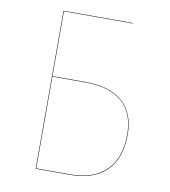

<svg xmlns="http://www.w3.org/2000/svg" viewBox="-78 -747 720 814"><g transform="rotate(10 282.0 -340.0)"><path d="M489 -210Q489 -107 434 -53.5Q379 0 280 0H130V-680H428V-678H132V-399H276Q379 -399 434 -350.5Q489 -302 489 -210ZM487 -210Q487 -302 432.5 -349.5Q378 -397 276 -397H132V-2H280Q378 -2 432.5 -55Q487 -108 487 -210Z"/></g></svg>

Font: FiraGO Two
Style: Regular
Weight: 100
Designer: bBox Type
Foundry: bBox Type GmbH
Version: Version 1.001